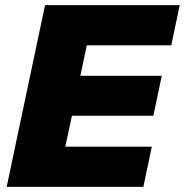

<svg xmlns="http://www.w3.org/2000/svg" viewBox="-20 -730 722 750"><path d="M6 0 156 -710H682L649 -553H319L294 -434H612L579 -278H261L235 -157H573L540 0Z"/></svg>

Font: Geist Black
Style: Italic
Weight: 900
Italic angle: -12°
Designer: Basement.studio, Andrés Briganti, Mateo Zaragoza
Foundry: Basement.studio, Vercel, Andrés Briganti, Guido Ferreyra, Mateo Zaragoza
Version: Version 1.500; ttfautohint (v1.8.4.7-5d5b)